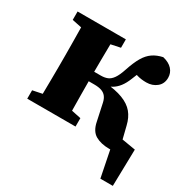

<svg xmlns="http://www.w3.org/2000/svg" viewBox="-151 -632 901 922"><g transform="rotate(30 299.5 -171.0)"><path d="M548.4 0H460.1L457.4 -70.3L598.8 -46.5L594.3 157.1H525.3L483.2 -52.9ZM29.1 0V-46.6L126.6 -66.6H201.3L296.8 -46.6V0ZM29.1 -436.9V-483.5H296.8V-436.9L201.3 -416.9H126.6ZM80.4 0Q81.4 -23 81.9 -60.4Q82.4 -97.7 82.9 -138.2Q83.4 -178.7 83.4 -210V-273.5Q83.4 -304.8 82.9 -345.3Q82.4 -385.8 81.9 -423.6Q81.4 -461.5 80.4 -483.5H245.8Q244.8 -461.5 244.3 -423.5Q243.8 -385.5 243.3 -343.3Q242.8 -301.2 242.8 -266.6V-226.7Q242.8 -187.5 243.3 -143.5Q243.8 -99.4 244.3 -61.2Q244.8 -23 245.8 0ZM373.5 -71.8 353.4 -165.2Q349.2 -184.7 339.8 -196.7Q330.5 -208.8 314.4 -214.5Q298.3 -220.1 273.7 -220.1H163V-272.7H279.6Q300.5 -272.7 315.9 -279Q331.4 -285.2 344.2 -303.4Q357 -321.5 368.6 -356.7Q384.3 -404.2 401.1 -432.7Q417.9 -461.2 440.6 -476.8Q463.2 -492.4 495.2 -499.3Q529.5 -491.2 547.3 -471.5Q565.1 -451.8 565.1 -425Q565.1 -391.6 541.6 -372.5Q518.1 -353.3 484.4 -353.3Q456.7 -353.3 433.7 -359.9Q410.6 -366.5 388 -379L464.6 -427.5Q448.7 -403 437.2 -381.2Q425.6 -359.3 416.4 -334.3Q404.7 -304.6 389.9 -285.4Q375.1 -266.2 356.2 -255Q337.4 -243.8 311.5 -235.4V-254.2Q374.7 -249.2 414.3 -233.9Q454 -218.7 475.8 -192.5Q497.6 -166.3 506.8 -126.8L537.1 -4.8L430.7 -70.2L580.1 -45.9V0Q562.2 4 539.6 7.9Q516.9 11.7 490.9 11.7Q443.8 11.7 413.2 -6.1Q382.7 -23.9 373.5 -71.8Z"/></g></svg>

Font: Source Serif 4 Variable
Style: Regular
Weight: 400
Designer: Frank Grießhammer
Foundry: Adobe
Version: Version 4.005;hotconv 1.1.0;makeotfexe 2.6.0